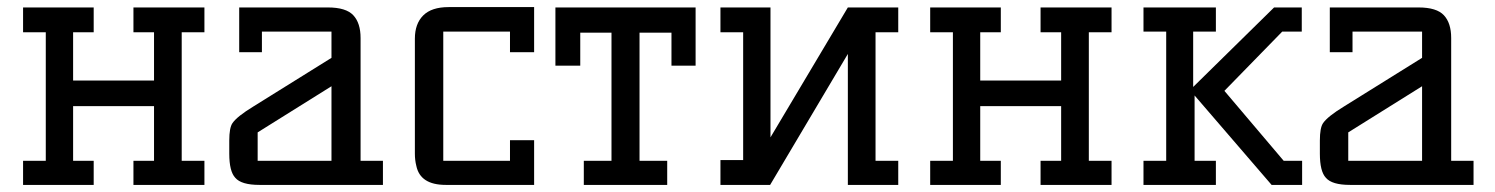

<svg xmlns="http://www.w3.org/2000/svg" viewBox="-20 -521 4212 541"><path d="M356 -68H414V-222H186V-68H244V0H45V-68H109V-430H45V-500H244V-430H186V-294H414V-430H356V-500H556V-430H492V-68H556V0H356Z M1059 -68V0H711Q660 0 643 -20Q626 -38 626 -88V-125Q626 -161 635 -174Q648 -193 694 -221L914 -358V-432H718V-374H654V-500H904Q955 -500 975.5 -478Q996 -456 996 -414V-68ZM914 -278 706 -148V-68H914Z M1485 0H1236Q1164 0 1153 -54Q1149 -70 1149 -88V-412Q1149 -454 1172.5 -477.5Q1196 -501 1244 -501H1485V-374H1417V-432H1229V-68H1417V-126H1485Z M1625 -68H1703V-429H1615V-336H1545V-500H1940V-336H1872V-429H1782V-68H1860V0H1625Z M2447 -68H2511V0H2369V-369L2150 0H2010V-70H2074V-430H2010V-500H2151V-134L2369 -500H2511V-430H2447Z M2912 -68H2970V-222H2742V-68H2800V0H2601V-68H2665V-430H2601V-500H2800V-430H2742V-294H2970V-430H2912V-500H3112V-430H3048V-68H3112V0H2912Z M3202 -500H3406V-432H3342V-276L3570 -500H3648V-432H3593L3430 -265L3597 -68H3649V0H3563L3346 -252V-68H3406V0H3202V-68H3266V-432H3202Z M4132 -68V0H3784Q3733 0 3716 -20Q3699 -38 3699 -88V-125Q3699 -161 3708 -174Q3721 -193 3767 -221L3987 -358V-432H3791V-374H3727V-500H3977Q4028 -500 4048.5 -478Q4069 -456 4069 -414V-68ZM3987 -278 3779 -148V-68H3987Z"/></svg>

Font: Kelly Slab
Style: Regular
Weight: 400
Designer: Denis Masharov
Foundry: Denis Masharov
Version: Version 1.001